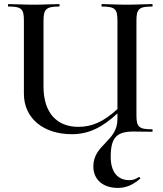

<svg xmlns="http://www.w3.org/2000/svg" viewBox="-20 -645 798 940"><path d="M725 -12C660 -12 648 -23 648 -81V-544C648 -601 660 -613 725 -613C728 -613 728 -625 725 -625C691 -625 647 -622 600 -622C555 -622 514 -625 479 -625C476 -625 476 -613 479 -613C546 -613 555 -599 555 -542V-111C485 -47 429 -24 363 -24C260 -24 193 -91 193 -221V-542C193 -599 204 -613 269 -613C273 -613 273 -625 269 -625C236 -625 194 -622 145 -622C98 -622 56 -625 21 -625C18 -625 18 -613 21 -613C86 -613 97 -601 97 -544V-186C97 -64 195 12 331 12C412 12 479 -19 555 -90V-61C555 48 437 62 437 170C437 236 486 275 557 275C595 275 629 262 666 230C669 227 662 220 659 222C647 230 635 237 613 237C556 237 522 197 522 123C522 31 549 -1 633 -1C667 -1 692 0 725 0C728 0 728 -12 725 -12Z"/></svg>

Font: Cormorant SC Semi
Style: Regular
Weight: 600
Designer: Christian Thalmann (Catharsis Fonts)
Version: Version 1.000;PS 001.000;hotconv 1.0.70;makeotf.lib2.5.58329